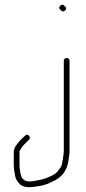

<svg xmlns="http://www.w3.org/2000/svg" viewBox="-20 -663 360 802"><path d="M258.5 -421C255.2 -421 252.3 -419.8 250 -417.5C247.7 -415.2 246.5 -412.3 246.5 -409V-32C246.5 -26.7 246 -21.3 245 -16C244 -10.7 242.9 -2.8 241.7 7.6C240.5 18 238.1 26.8 234.5 34C231.8 38 227.3 44.2 220.9 52.6C214.4 60.9 202.8 68.6 186 75.5C180.3 77.8 174.5 80.2 168.5 82.5C162.5 84.8 155.8 86.7 148.5 88C141.2 89.3 133.5 90.8 125.5 92.5C117.5 94.2 109.8 95 102.5 95C83.8 95 71.8 85.3 66.5 66L63 45C62 39 61.5 33 61.5 27V-30C61.5 -32 64.1 -37 69.4 -45C74.7 -53 81.4 -60.6 89.5 -68L100.5 -79C106.5 -84.3 106.7 -90 101 -96C95.3 -102 89.8 -102 84.5 -96L72.5 -85C64.5 -77.7 56.7 -68.6 49 -57.9C41.3 -47.2 37.5 -37.9 37.5 -30V28C37.5 38 39.5 53 43.5 73C45.5 83 51 93.2 60.1 103.5C69.1 113.8 83.3 119 102.5 119C110.5 119 124.3 117.4 143.9 114.2C163.4 111 180.6 105.2 195.5 97C237.8 80.1 261.5 49.1 266.5 4C267.2 -2 268 -7.8 269 -13.5C270 -19.2 270.5 -25.3 270.5 -32V-409C270.5 -412.3 269.3 -415.2 267 -417.5C264.7 -419.8 261.8 -421 258.5 -421ZM248.5 -639C243.2 -645 237.4 -644.9 231.1 -638.6C224.9 -632.4 226.4 -625.9 235.5 -619C240.8 -613.7 246.5 -614 252.6 -620.1C258.6 -626.1 257.3 -632.4 248.5 -639Z"/></svg>

Font: Proton
Style: SeBdCnd
Weight: 500
Version: Version 1.017